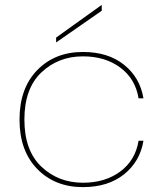

<svg xmlns="http://www.w3.org/2000/svg" viewBox="-20 -760 668 787"><path d="M320 -547Q423 -547 488.5 -494.5Q554 -442 568 -357H548Q535 -437 473 -483Q411 -529 320 -529Q219 -529 149.5 -463Q80 -397 80 -270Q80 -143 149.5 -77Q219 -11 320 -11Q411 -11 473 -57Q535 -103 548 -183H568Q554 -98 488.5 -45.5Q423 7 320 7Q205 7 132.5 -67.5Q60 -142 60 -270Q60 -398 132.5 -472.5Q205 -547 320 -547ZM210 -606 397 -740V-716L210 -586Z"/></svg>

Font: Poppins Thin
Style: Regular
Weight: 250
Designer: Ninad Kale (Devanagari), Jonny Pinhorn (Latin)
Foundry: Indian Type Foundry
Version: Version 3.200;PS 1.000;hotconv 16.6.54;makeotf.lib2.5.65590